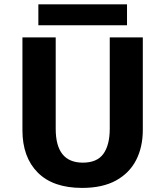

<svg xmlns="http://www.w3.org/2000/svg" viewBox="-20 -873 776 902"><path d="M650.9 -697.3V-262.7Q650.9 -182.1 619.4 -120.8Q587.9 -59.6 524.7 -24.9Q461.4 9.8 365.7 9.8Q229 9.8 157.2 -62.5Q85.4 -134.8 85.4 -261.2V-697.3H241.7V-267.6Q241.7 -108.9 369.1 -108.9Q436 -108.9 465.8 -150.4Q495.6 -191.9 495.6 -268.6V-697.3ZM160.2 -852.5H576.7V-754.4H160.2Z"/></svg>

Font: Lunasima
Style: Bold
Weight: 700
Designer: The DocRepair Project, Monotype Design Team
Foundry: Google
Version: Version 2.009